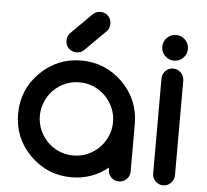

<svg xmlns="http://www.w3.org/2000/svg" viewBox="-54 -839 967 896"><g transform="rotate(5 429.5 -390.5)"><path d="M483.9 -50.8V-60.5Q447.3 -31.2 404.3 -15.6Q361.3 0 312.5 0Q199.2 0 119.1 -80.1Q39.1 -160.2 39.1 -273.4Q39.1 -386.7 119.1 -466.8Q199.2 -546.9 312.5 -546.9Q424.8 -546.9 505.9 -466.8Q585.9 -386.7 585.9 -273.4V-50.8Q585.9 -29.8 571 -14.9Q556.2 0 535.2 0Q513.7 0 498.8 -14.9Q483.9 -29.8 483.9 -50.8ZM312.5 -444.8Q276.4 -444.8 245.1 -431.2Q213.9 -417.5 190.9 -394.3Q168 -371.1 154.5 -339.8Q141.1 -308.6 141.1 -273.4Q141.1 -238.3 154.5 -207Q168 -175.8 190.9 -152.6Q213.9 -129.4 245.1 -115.7Q276.4 -102.1 312.5 -102.1Q348.1 -102.1 379.4 -115.7Q410.6 -129.4 433.8 -152.8Q457 -176.3 470.5 -207.3Q483.9 -238.3 483.9 -273.4Q483.9 -308.6 470.5 -339.6Q457 -370.6 433.8 -394Q410.6 -417.5 379.4 -431.2Q348.1 -444.8 312.5 -444.8ZM418 -693.8 320.3 -596.7Q306.6 -583 285.2 -583Q263.2 -583 248.8 -597.4Q234.4 -611.8 234.4 -633.8Q234.4 -654.8 247.1 -668.5L344.7 -765.6Q360.4 -780.8 380.9 -780.8Q402.8 -780.8 417.2 -765.9Q431.6 -751 431.6 -729.5Q431.6 -707.5 418 -693.8Z M691.4 -51.3V-495.6Q691.4 -517.1 706.3 -532Q721.2 -546.9 742.2 -546.9Q763.2 -546.9 778.1 -532Q793 -517.1 793.5 -495.6V-51.3Q793 -29.8 778.1 -14.9Q763.2 0 742.2 0Q721.2 0 706.3 -14.9Q691.4 -29.8 691.4 -51.3ZM784.7 -686.5Q802.2 -668.9 802.2 -644Q802.2 -619.1 784.7 -601.6Q767.1 -584 742.2 -584Q717.3 -584 699.7 -601.6Q682.1 -619.1 682.1 -644Q682.1 -668.9 699.7 -686.5Q717.3 -704.1 742.2 -704.1Q767.1 -704.1 784.7 -686.5Z"/></g></svg>

Font: Comfortaa
Style: Bold
Weight: 700
Designer: Johan Aakerlund
Foundry: Johan Aakerlund
Version: Version 2.001; ttfautohint (v1.4.1)